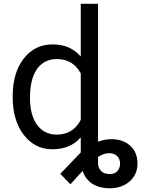

<svg xmlns="http://www.w3.org/2000/svg" viewBox="-20 -770 753 1003"><path d="M46.4 -268.6Q46.4 -390.1 104 -464.1Q161.6 -538.1 254.9 -538.1Q347.7 -538.1 401.9 -474.6V-750H492.2V-29.8Q526.9 -43 561.5 -43Q623 -43 660.6 -8.5Q698.2 25.9 698.2 84.5Q698.2 140.6 658 177Q617.7 213.4 553.7 213.4Q498 213.4 461.9 189.7Q425.8 166 411.6 122.6L348.1 192.4L294.9 138.2L401.9 26.4V-52.7Q348.1 9.8 253.9 9.8Q162.1 9.8 104.2 -65.4Q46.4 -140.6 46.4 -261.7ZM136.7 -258.3Q136.7 -168.5 173.8 -117.7Q210.9 -66.9 276.4 -66.9Q362.3 -66.9 401.9 -144V-386.7Q361.3 -461.4 277.3 -461.4Q210.9 -461.4 173.8 -410.2Q136.7 -358.9 136.7 -258.3ZM550.3 30.3Q521.5 30.3 492.2 49.8V80.1Q492.2 105.5 507.1 122.3Q522 139.2 554.7 139.2Q579.1 139.2 593.3 123.5Q607.4 107.9 607.4 84.5Q607.4 61.5 592.3 45.9Q577.1 30.3 550.3 30.3Z"/></svg>

Font: Roboto
Style: Regular
Weight: 400
Designer: Google
Version: Version 2.134; 2016; ttfautohint (v1.6)